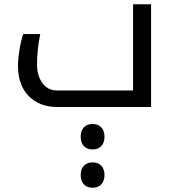

<svg xmlns="http://www.w3.org/2000/svg" viewBox="-20 -505 818 906"><path d="M252 0Q165.5 0 115.2 -52Q64.9 -104 64.9 -193.8Q64.9 -227.1 72 -270.5Q79.1 -314 89.8 -344.2H169.9Q154.8 -272 154.8 -201.2Q154.8 -146.5 180.7 -112.3Q206.5 -78.1 249 -78.1H607.9V-484.9H692.9V0ZM417 380.9Q391.1 380.9 376 365.2Q360.8 349.6 360.8 320.8Q360.8 292.5 376 276.9Q391.1 261.2 417 261.2Q443.4 261.2 458.3 277.3Q473.1 293.5 473.1 320.8Q473.1 348.1 458.5 364.5Q443.8 380.9 417 380.9ZM417 200.2Q391.1 200.2 376 184.6Q360.8 168.9 360.8 140.1Q360.8 111.3 375.7 95.7Q390.6 80.1 417 80.1Q443.8 80.1 458.5 96.4Q473.1 112.8 473.1 140.1Q473.1 167.5 458.5 183.8Q443.8 200.2 417 200.2Z"/></svg>

Font: Noto Sans Kufi Arabic
Style: Regular
Weight: 400
Designer: Monotype Design team
Foundry: Monotype Imaging Inc.
Version: Version 1.02